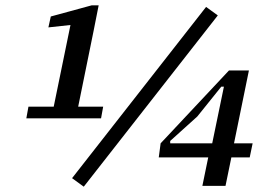

<svg xmlns="http://www.w3.org/2000/svg" viewBox="-20 -690 1002 722"><path d="M79 -245 87 -289H182L245 -596L162 -587L171 -628L325 -670H351L332 -574L274 -289H368L360 -245ZM295 12 251 -20 755 -664 799 -632ZM620 -151H778L822 -364H812L722 -252L620 -160ZM741 9 763 -98H577L584 -151L841 -425H916L860 -151H930L919 -98H850L828 9Z"/></svg>

Font: Source Serif 4 Caption
Style: Italic
Weight: 400
Italic angle: -12°
Designer: Frank Grießhammer
Foundry: Adobe Systems Incorporated
Version: Version 4.004;hotconv 1.0.117;makeotfexe 2.5.65602